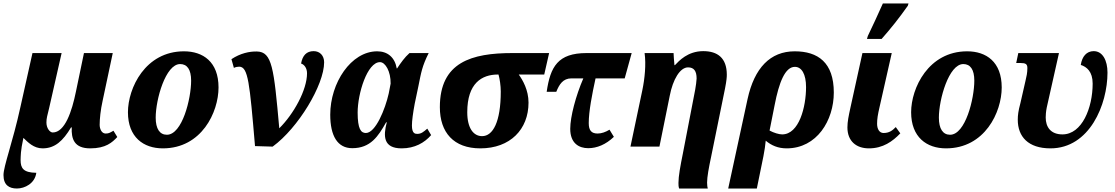

<svg xmlns="http://www.w3.org/2000/svg" viewBox="-34 -840 6390 1100"><path d="M63 240C108 240 166 211 174 150C100 149 84 124 84 77C85 55 83 28 100 -50C126 -25 159 10 210 10C281 10 327 -33 373 -110H377C374 -44 391 10 483 10C572 10 609 -24 638 -55L616 -91C595 -79 589 -75 571 -75C548 -75 537 -102 537 -125C537 -159 542 -209 554 -263L612 -536H447L401 -315C378 -202 338 -81 268 -81C252 -81 232 -105 232 -138C232 -164 237 -176 248 -223L319 -536H152L83 -227C39 -25 -14 112 -14 163C-14 220 18 240 63 240Z M899 10C1121 10 1218 -197 1218 -339C1218 -486 1129 -546 1020 -546C798 -546 699 -335 699 -197C699 -54 788 10 899 10ZM922 -68C881 -68 858 -102 858 -166C858 -271 915 -473 998 -473C1038 -473 1061 -442 1061 -378C1061 -274 1010 -68 922 -68Z M1427 -3 1528 0C1675 -107 1823 -354 1823 -483C1823 -521 1799 -547 1763 -547C1722 -547 1699 -522 1691 -476C1710 -470 1725 -449 1725 -420C1725 -325 1649 -187 1566 -105C1535 -452 1525 -543 1438 -545C1396 -546 1343 -535 1292 -501L1306 -451C1315 -456 1328 -458 1336 -458C1388 -458 1396 -366 1427 -3Z M1984 9C2089 9 2133 -59 2178 -139H2182C2161 -60 2162 10 2267 10C2342 10 2398 -22 2436 -66L2414 -103C2392 -84 2379 -73 2357 -73C2345 -73 2326 -74 2326 -121C2326 -148 2332 -192 2342 -246L2363 -346C2379 -425 2384 -460 2422 -536H2312C2284 -511 2263 -481 2241 -448H2239C2228 -512 2186 -546 2127 -546C1977 -546 1858 -365 1858 -183C1858 -61 1900 9 1984 9ZM2062 -78C2034 -78 2015 -101 2015 -195C2015 -304 2070 -484 2143 -484C2174 -484 2205 -430 2204 -361L2193 -304C2173 -215 2118 -78 2062 -78Z M2718 10C2889 10 2994 -99 2994 -252C2994 -324 2961 -381 2938 -413H3084L3112 -536H2902C2668 -536 2486 -484 2486 -226C2486 -81 2565 10 2718 10ZM2728 -60C2679 -60 2643 -105 2643 -197C2643 -364 2727 -413 2818 -413H2822C2829 -389 2835 -349 2835 -316C2835 -141 2790 -60 2728 -60Z M3336 9C3386 9 3437 -12 3483 -56L3458 -97C3435 -83 3412 -75 3390 -75C3355 -75 3339 -92 3339 -135C3339 -201 3358 -300 3378 -391H3545L3585 -536H3327C3162 -536 3119 -458 3098 -314H3153C3170 -356 3191 -391 3240 -391H3308C3265 -292 3233 -171 3233 -102C3233 -19 3283 9 3336 9Z M3857 240H4021C4019 232 4017 224 4017 206C4017 174 4027 120 4040 59L4120 -334C4129 -380 4130 -399 4130 -412C4130 -508 4077 -547 3995 -547C3906 -547 3856 -491 3833 -467H3830C3828 -493 3825 -519 3825 -536H3659C3668 -471 3660 -390 3646 -323L3578 0H3744L3803 -291C3821 -385 3862 -454 3908 -454C3942 -454 3957 -433 3957 -390C3957 -379 3952 -343 3949 -327L3878 41C3864 110 3853 169 3853 208C3853 218 3853 230 3857 240Z M4138 240H4302L4340 54C4347 18 4350 -5 4353 -34C4385 -7 4423 10 4473 10C4646 10 4743 -150 4743 -310C4743 -482 4652 -546 4519 -546C4379 -546 4288 -451 4249 -273ZM4447 -70C4429 -70 4399 -79 4375 -92L4404 -238C4429 -368 4464 -457 4520 -457C4559 -457 4584 -415 4584 -341C4584 -227 4544 -70 4447 -70Z M4933 -617H5017C5070 -677 5117 -736 5167 -807L5171 -820H5024C4993 -752 4969 -697 4938 -634ZM4944 10C5025 10 5080 -30 5124 -76L5098 -112C5079 -92 5060 -78 5028 -78C5004 -78 4991 -101 4991 -131C4991 -158 4995 -183 5005 -226L5075 -536H4907L4838 -222C4828 -176 4821 -143 4821 -110C4821 -31 4872 10 4944 10Z M5386 10C5608 10 5705 -197 5705 -339C5705 -486 5616 -546 5507 -546C5285 -546 5186 -335 5186 -197C5186 -54 5275 10 5386 10ZM5409 -68C5368 -68 5345 -102 5345 -166C5345 -271 5402 -473 5485 -473C5525 -473 5548 -442 5548 -378C5548 -274 5497 -68 5409 -68Z M5984 10C6209 10 6311 -242 6311 -424C6311 -494 6283 -547 6232 -547C6191 -547 6165 -516 6158 -468C6192 -457 6226 -430 6226 -361C6226 -222 6165 -70 6053 -70C5985 -70 5957 -113 5957 -167C5957 -179 5958 -199 5963 -224L6033 -536H5800L5788 -479H5813C5842 -479 5852 -473 5852 -450C5852 -423 5847 -401 5841 -376L5812 -249C5800 -204 5797 -180 5797 -154C5797 -57 5857 10 5984 10Z"/></svg>

Font: Noto Serif SemiCondensed Extra
Style: Italic
Weight: 800
Width: 4
Italic angle: -12°
Designer: Monotype Design Team
Foundry: Monotype Imaging Inc.
Version: Version 1.901